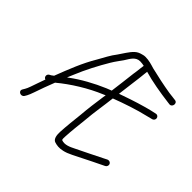

<svg xmlns="http://www.w3.org/2000/svg" viewBox="-170 -825 1086 1086"><g transform="rotate(45 373.5 -281.5)"><path d="M104.6 -145C95.4 -117.8 80.4 -78.4 74 -58C69.3 -44.7 64.8 -34.3 60.4 -27L52.7 -14C38.5 8.9 73.8 24.8 86.8 4L94.5 -9C99.7 -19 105 -32 110.5 -48C122.1 -83.8 140.3 -131.2 156 -172H157C221.2 -225.7 311 -282.4 397.7 -318C401.1 -319.3 404.8 -321 408.9 -323C407.5 -315 407.5 -315 406.1 -307C398.3 -252.9 390.9 -199.3 386.6 -145C380.9 -92.6 375.4 -44.9 372.7 5C371.3 33.1 375.7 58 393.5 66C412.4 72.4 433 75.5 460.4 69C475.9 65.7 493.6 59 513.4 49C548.5 31.3 584.7 12.8 619.2 -4L689 -38C693.8 -40 697.1 -43.7 699.1 -49C705.5 -66.6 688.8 -79.7 672.8 -73L651.2 -62C600.8 -37.4 548.7 -10.2 497.3 14C472.7 26.4 441.6 41.5 413.4 30C410.6 23.8 411.3 12.9 411.8 4C414.4 -45.8 419.9 -90.1 425.5 -143C430.7 -209.1 442.5 -273.9 449.8 -339C513.5 -363.4 590.3 -389.6 657.2 -405L688.6 -413C715.1 -419.5 706.6 -456.2 681.6 -450L650.2 -443C597 -429.9 537.7 -411.2 483.5 -392C469.3 -387 469.3 -387 455 -382L456.1 -384C462.9 -445.5 473.4 -509.9 478.8 -568L480.6 -583C538.4 -565.7 618 -552.2 683.5 -544L699.4 -542C723.3 -539 729.6 -578 705.4 -581L689.6 -583C679.6 -583.7 667.3 -585.2 652.8 -587.5C603.8 -595.4 535.3 -609.7 490.5 -621C466.1 -628.3 442.9 -636 414.3 -636C407 -636 400.3 -635 394.2 -633C376.5 -628.6 365 -624.3 351.1 -612C327.6 -589.7 311.7 -559.6 291.9 -532C269.5 -504 251.3 -467.5 230.6 -431C187.3 -358.7 157.1 -280.3 124.2 -195C118 -190.3 113.5 -187 110.7 -185L101.4 -180C85.6 -171.2 89.4 -148.8 104.6 -145ZM443.1 -593 439.9 -570C438.4 -554 436.1 -537 433.2 -519C427.3 -472.2 421.1 -414 414.2 -366L383.6 -354C316.9 -325.9 243.3 -285.5 189.8 -245C187.1 -243 184.6 -241.3 182.6 -240C187.9 -252 192.8 -263.7 197.4 -275C225.9 -344.2 261.3 -411.5 296.7 -471C313.9 -500 328.4 -516.5 344.4 -541C360 -564.9 374.9 -597 411.3 -597C420.6 -597 434.2 -595.2 443.1 -593Z"/></g></svg>

Font: Just Breathe
Style: Obl1
Weight: 400
Foundry: Cannot Into Space Fonts
Version: Version 0.72